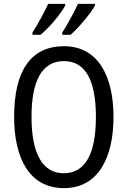

<svg xmlns="http://www.w3.org/2000/svg" viewBox="-20 -963 659 993"><path d="M471 -934V-943H383C368 -909 330 -837 302 -795V-783H345C385 -818 449 -893 471 -934ZM317 -934V-943H229C213 -907 177 -839 148 -795V-783H190C237 -823 295 -891 317 -934ZM567 -358C567 -568 488 -724 311 -724C139 -724 53 -596 53 -359C53 -151 128 10 311 10C488 10 567 -148 567 -358ZM143 -358C143 -546 197 -647 311 -647C422 -647 476 -547 476 -358C476 -168 421 -67 310 -67C199 -67 143 -170 143 -358Z"/></svg>

Font: Noto Sans Lao UI Cond
Style: Regular
Weight: 400
Width: 3
Designer: Monotype Design Team
Foundry: Monotype Imaging Inc.
Version: Version 2.000